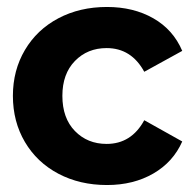

<svg xmlns="http://www.w3.org/2000/svg" viewBox="-20 -521 561 551"><path d="M17 -246Q17 -319 51.5 -377.5Q86 -436 147.5 -468.5Q209 -501 287 -501Q363 -501 420 -468.5Q477 -436 503 -375L394 -315Q357 -383 286 -383Q231 -383 195 -346Q159 -309 159 -246Q159 -182 195 -145Q231 -108 286 -108Q357 -108 394 -176L503 -115Q477 -56 420 -23Q363 10 287 10Q209 10 147.5 -22.5Q86 -55 51.5 -113.5Q17 -172 17 -246Z"/></svg>

Font: Montserrat GRBold
Style: Regular
Weight: 700
Designer: Julieta Ulanovsky
Foundry: Julieta Ulanovsky
Version: Version 1.00 May 29, 2023, initial release